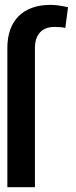

<svg xmlns="http://www.w3.org/2000/svg" viewBox="-20 -781 315 801"><path d="M125.7 0V-579.9C125.7 -636.4 154.1 -668.7 208.1 -668.7C226.6 -668.7 240.1 -667.3 252.5 -664.4L263.8 -750.7C239.7 -756.4 214.8 -760.7 191.1 -760.7C78.1 -760.7 10.3 -697.1 10.7 -579.9V0Z"/></svg>

Font: Magic Ui Pro Medium
Style: Regular
Weight: 500
Designer: Stefan Endress, Andreas Faust
Version: Version 1.000;FEAKit 1.0